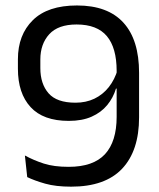

<svg xmlns="http://www.w3.org/2000/svg" viewBox="-20 -671 580 702"><path d="M261.5 -651Q374 -651 431.2 -588.2Q488.5 -525.5 488.5 -404.5V-242Q488.5 -120 426.5 -54.2Q364.5 11.5 240 11.5Q184 11.5 145.2 0.5Q106.5 -10.5 79.5 -23.5L71 -102.5Q103 -85 140 -73Q177 -61 231 -61Q321 -61 363.8 -107.2Q406.5 -153.5 406.5 -244V-412Q406.5 -496 370.8 -538.8Q335 -581.5 260 -581.5Q192.5 -581.5 160 -545.8Q127.5 -510 127.5 -453.5V-422Q127.5 -364.5 157.5 -330Q187.5 -295.5 256 -295.5Q294.5 -295.5 325.2 -310.2Q356 -325 377.8 -352.5Q399.5 -380 410.5 -417.5L418 -347H404Q394 -313.5 372 -286.8Q350 -260 315.2 -244.5Q280.5 -229 231.5 -229Q138 -229 91.8 -279.5Q45.5 -330 45.5 -419.5V-454.5Q45.5 -543.5 100 -597.2Q154.5 -651 261.5 -651Z"/></svg>

Font: Anek Kannada
Style: Regular
Weight: 400
Version: Version 1.003